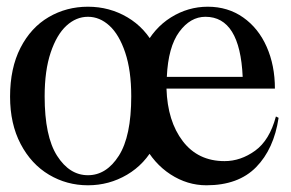

<svg xmlns="http://www.w3.org/2000/svg" viewBox="-20 -536 866 572"><path d="M10 -248Q10 -333 41 -393.5Q72 -454 125 -485Q178 -516 242 -516Q306 -516 359.5 -484.5Q413 -453 443 -394L409 -393Q438 -452 489 -484Q540 -516 599 -516Q659 -516 704.5 -484Q750 -452 774.5 -396.5Q799 -341 799 -272H476Q479 -175 524.5 -115.5Q570 -56 649 -56Q697 -56 740 -87Q783 -118 802 -189L810 -185Q796 -92 743 -38Q690 16 595 16Q538 16 488 -16.5Q438 -49 408 -107L442 -105Q412 -47 358.5 -15.5Q305 16 242 16Q179 16 126 -15.5Q73 -47 41.5 -107Q10 -167 10 -248ZM371 -249Q371 -326 353 -379.5Q335 -433 306 -459.5Q277 -486 242 -486Q207 -486 178 -459.5Q149 -433 131 -379.5Q113 -326 113 -249Q113 -130 150 -72Q187 -14 242 -14Q297 -14 334 -72Q371 -130 371 -249ZM592 -486Q547 -486 514 -441Q481 -396 477 -307H703Q695 -486 592 -486Z"/></svg>

Font: RL Madena Variable
Style: Regular
Weight: 400
Designer: I Kadek Wantara Putra
Foundry: Roughlines ID
Version: Version 1.000;Glyphs 3.1.2 (3151)